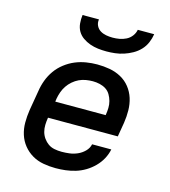

<svg xmlns="http://www.w3.org/2000/svg" viewBox="-111 -829 822 927"><g transform="rotate(15 300.0 -366.0)"><path d="M252 8Q221 8 190.5 2.5Q160 -3 134.5 -18Q109 -33 90.5 -56Q72 -79 63 -107.5Q54 -136 54 -167.5Q54 -199 59 -231L76 -331Q80 -358 90 -385Q100 -412 117 -436Q134 -460 158 -478.5Q182 -497 208.5 -508Q235 -519 263 -523.5Q291 -528 318 -528Q350 -528 380.5 -522.5Q411 -517 437.5 -502.5Q464 -488 482.5 -464.5Q501 -441 510 -412.5Q519 -384 519.5 -352.5Q520 -321 515 -289L503 -218H154V-217Q151 -199 150.5 -181Q150 -163 154.5 -146.5Q159 -130 169 -116Q179 -102 192.5 -92.5Q206 -83 223.5 -79.5Q241 -76 260 -76Q279 -76 299 -78.5Q319 -81 338.5 -89.5Q358 -98 373.5 -113.5Q389 -129 393 -149H489Q484 -124 471.5 -101Q459 -78 440 -59Q421 -40 398.5 -26.5Q376 -13 351.5 -5.5Q327 2 302 5Q277 8 252 8ZM168 -302H420V-303Q423 -321 423.5 -338.5Q424 -356 419.5 -372.5Q415 -389 406.5 -403.5Q398 -418 384 -427Q370 -436 353 -440Q336 -444 318 -444Q301 -444 283.5 -441Q266 -438 250 -430.5Q234 -423 219.5 -410.5Q205 -398 195 -383Q185 -368 179 -351Q173 -334 170 -317ZM343 -600Q322 -600 301 -602.5Q280 -605 260.5 -612Q241 -619 224.5 -630.5Q208 -642 198 -659Q188 -676 186 -697.5Q184 -719 187 -740H269Q266 -723 273 -708.5Q280 -694 293 -686Q306 -678 322 -675Q338 -672 355 -672Q372 -672 389 -675Q406 -678 422 -686Q438 -694 449 -708.5Q460 -723 463 -740H545Q542 -719 533 -697.5Q524 -676 508 -659Q492 -642 471.5 -630.5Q451 -619 429.5 -612Q408 -605 386 -602.5Q364 -600 343 -600Z"/></g></svg>

Font: Iosevka Aile Medium Oblique
Style: Regular
Weight: 500
Italic angle: -9°
Designer: Belleve Invis
Foundry: Belleve Invis
Version: Version 31.1.0; ttfautohint (v1.8.4)